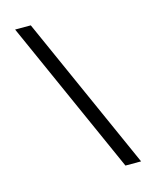

<svg xmlns="http://www.w3.org/2000/svg" viewBox="-116 -807 738 925"><g transform="rotate(-15 253.5 -344.5)"><path d="M49.8 -730.5H127.9L471.7 40H393.6Z"/></g></svg>

Font: Mgen+ 1c regular
Style: Regular
Weight: 400
Designer: [Source Han Sans]
Ryoko NISHIZUKA  (kana & ideographs); Paul D. Hunt (Latin, Greek & Cyrillic); Wenlong ZHANG  (bopomofo
Version: Version 1.059.20150602